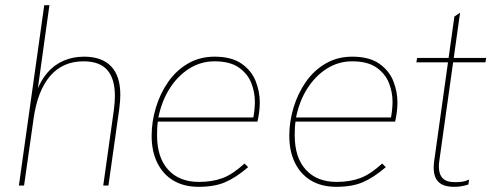

<svg xmlns="http://www.w3.org/2000/svg" viewBox="-20 -717 1899 742"><path d="M53 0 151 -697H171L124 -359L120 -360Q137 -406 163.5 -436.5Q190 -467 226 -482.5Q262 -498 305 -498Q373 -498 409 -461Q445 -424 445 -350Q445 -340 444 -326.5Q443 -313 441 -297L399 0H379L420 -292Q422 -306 423 -321Q424 -336 424 -346Q424 -413 394.5 -446.5Q365 -480 303 -480Q222 -480 173.5 -423Q125 -366 110 -260L73 0Z M748 5Q691 5 650.5 -19Q610 -43 588 -87.5Q566 -132 566 -192Q566 -247 582.5 -301.5Q599 -356 630 -400.5Q661 -445 706.5 -471.5Q752 -498 809 -498Q875 -498 913.5 -471Q952 -444 968 -403.5Q984 -363 984 -321Q984 -301 981 -280Q978 -259 975 -247H590Q588 -233 587.5 -220Q587 -207 587 -194Q587 -108 630 -61Q673 -14 749 -14Q800 -14 839.5 -28.5Q879 -43 925 -85L939 -71Q891 -30 849.5 -12.5Q808 5 748 5ZM958 -258Q961 -272 963 -290Q965 -308 965 -324Q965 -361 951 -396.5Q937 -432 903 -456Q869 -480 809 -480Q756 -480 711.5 -452Q667 -424 636 -375.5Q605 -327 592 -263H965Z M1280 5Q1223 5 1182.5 -19Q1142 -43 1120 -87.5Q1098 -132 1098 -192Q1098 -247 1114.5 -301.5Q1131 -356 1162 -400.5Q1193 -445 1238.5 -471.5Q1284 -498 1341 -498Q1407 -498 1445.5 -471Q1484 -444 1500 -403.5Q1516 -363 1516 -321Q1516 -301 1513 -280Q1510 -259 1507 -247H1122Q1120 -233 1119.5 -220Q1119 -207 1119 -194Q1119 -108 1162 -61Q1205 -14 1281 -14Q1332 -14 1371.5 -28.5Q1411 -43 1457 -85L1471 -71Q1423 -30 1381.5 -12.5Q1340 5 1280 5ZM1490 -258Q1493 -272 1495 -290Q1497 -308 1497 -324Q1497 -361 1483 -396.5Q1469 -432 1435 -456Q1401 -480 1341 -480Q1288 -480 1243.5 -452Q1199 -424 1168 -375.5Q1137 -327 1124 -263H1497Z M1735 5Q1707 5 1689.5 -3.5Q1672 -12 1664 -28.5Q1656 -45 1656 -69Q1656 -75 1656.5 -81.5Q1657 -88 1658 -95L1736 -653L1758 -668L1678 -97Q1677 -92 1676.5 -85Q1676 -78 1676 -73Q1676 -44 1690.5 -28.5Q1705 -13 1739 -13Q1751 -13 1764 -14.5Q1777 -16 1793 -23L1790 -4Q1775 1 1761.5 3Q1748 5 1735 5ZM1589 -476 1592 -493H1859L1856 -476Z"/></svg>

Font: Hanken Grotesk Thin
Style: Italic
Weight: 250
Italic angle: -8°
Designer: Alfredo Marco Pradil
Foundry: Hanken Design Co.
Version: Version 3.013